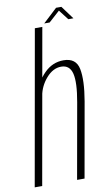

<svg xmlns="http://www.w3.org/2000/svg" viewBox="-117 -915 541 962"><g transform="rotate(-10 153.5 -434.0)"><path d="M-21 0H17L156 -785H118ZM194.5 0H232.5L300 -381Q318 -486 306.5 -544Q295 -602 231 -602Q174.5 -602 132.5 -559.5Q90.5 -517 81 -465L95.5 -445Q104 -494 138.2 -533.2Q172.5 -572.5 214 -572.5Q257.5 -572.5 268.8 -526.8Q280 -481 262.5 -383ZM168.5 -800.5H196L252 -851L291 -800.5H317L267.5 -867.5H240.5Z"/></g></svg>

Font: Anybody Condensed ExtraLight
Style: Italic
Weight: 250
Width: 3
Italic angle: -10°
Version: Version 1.113;gftools[0.9.25]